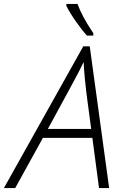

<svg xmlns="http://www.w3.org/2000/svg" viewBox="-74 -951 611 971"><path d="M397.9 -771H365.7Q341.8 -796.9 310.1 -842Q278.3 -887.2 261.7 -920.9V-931.2H317.9Q341.3 -866.7 397.9 -783.2ZM2.9 0H-54.2L347.2 -716.8H379.9L478 0H426.8L393.1 -253.9H143.1ZM387.2 -298.8 368.2 -440.9Q352.5 -558.6 349.1 -637.2Q339.4 -617.2 321.8 -582.8Q304.2 -548.3 168 -298.8Z"/></svg>

Font: Open Sans Hebrew Light
Style: Italic
Weight: 300
Italic angle: -12°
Foundry: Ascender Corporation, Yanek Iontef
Version: Version 2.001;PS 002.001;hotconv 1.0.70;makeotf.lib2.5.58329